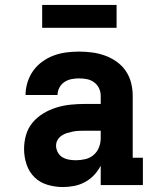

<svg xmlns="http://www.w3.org/2000/svg" viewBox="-20 -746 640 774"><path d="M234 8Q234 8 234 8Q234 8 234 8H233Q202 8 171.5 -1Q141 -10 119 -31.5Q97 -53 87 -83.5Q77 -114 77 -145Q77 -174 85 -202Q93 -230 111.5 -252Q130 -274 155 -289Q180 -304 207.5 -312.5Q235 -321 264 -324Q293 -327 321 -327H386V-360Q386 -376 379 -390.5Q372 -405 359 -414.5Q346 -424 330 -427Q314 -430 298 -430Q283 -430 268 -427Q253 -424 240 -415.5Q227 -407 219.5 -393Q212 -379 212 -363H83Q83 -363 83 -363Q83 -363 83 -363Q83 -389 91 -414.5Q99 -440 114 -461Q129 -482 150.5 -497.5Q172 -513 196 -522Q220 -531 246 -534.5Q272 -538 298 -538Q325 -538 351.5 -534.5Q378 -531 403 -522Q428 -513 450 -497.5Q472 -482 487 -460Q502 -438 508.5 -412Q515 -386 515 -360V-110H556V0H386V-78Q375 -57 359 -40Q343 -23 322.5 -12Q302 -1 279.5 3.5Q257 8 234 8ZM286 -100Q305 -100 324 -104.5Q343 -109 357.5 -121.5Q372 -134 379 -152Q386 -170 386 -189V-219H321Q309 -219 297 -218.5Q285 -218 273 -215.5Q261 -213 249.5 -209.5Q238 -206 228 -199Q218 -192 212 -181.5Q206 -171 206 -159Q206 -145 213 -132Q220 -119 232 -112Q244 -105 258 -102.5Q272 -100 286 -100ZM150 -634V-726H450V-634Z"/></svg>

Font: Iosevka Slab XBdEx
Style: Regular
Weight: 800
Width: 7
Monospace: yes
Designer: Belleve Invis
Foundry: Belleve Invis
Version: Version 11.1.0; ttfautohint (v1.8.3)